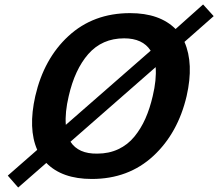

<svg xmlns="http://www.w3.org/2000/svg" viewBox="-20 -795 984 866"><path d="M943.8 -722.2 812 -606Q855 -507.8 821.8 -361.8Q782.7 -194.8 671.9 -91.8Q559.6 12.2 394 12.2Q259.8 12.2 189 -60.1L62 50.8L15.1 -2.9L147.9 -119.1Q106 -214.4 139.2 -361.8Q178.2 -530.3 288.1 -631.8Q400.4 -735.8 566.9 -735.8Q700.2 -735.8 772 -664.1L896 -774.9ZM660.2 -566.9H659.2Q623.5 -622.1 540 -622.1Q440.4 -622.1 377.9 -550.8Q317.4 -481.4 290 -361.8Q272.5 -288.1 276.9 -231.9ZM668.9 -361.8Q686.5 -435.5 682.1 -492.2L297.9 -155.8Q333.5 -100.6 418.9 -102.1Q471.2 -102.1 513.7 -122.1Q556.2 -142.1 585.9 -178.5Q615.7 -214.8 635.7 -260Q655.8 -305.2 668.9 -361.8Z"/></svg>

Font: Perun
Style: Bold Italic
Weight: 700
Italic angle: -12°
Foundry: Copyright (c) Stefan Peev, Context Ltd, 2016
Version: Version 001.000